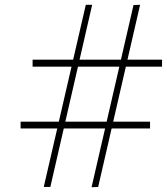

<svg xmlns="http://www.w3.org/2000/svg" viewBox="-20 -775 696 801"><path d="M362 6 537 -754 564.5 -755 389.5 5ZM66 -239V-267.5H606V-239ZM162.5 5 338 -755H364.5L190 5ZM116 -497V-526H656V-497Z"/></svg>

Font: Bodoni Moda 9pt
Style: Italic
Weight: 400
Italic angle: -13°
Designer: Owen Earl
Foundry: indestructible type
Version: Version 2.005